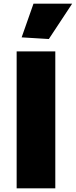

<svg xmlns="http://www.w3.org/2000/svg" viewBox="-20 -1018 410 1038"><path d="M70 -740H279V0H70ZM97 -816 161 -998H370L244 -807Z"/></svg>

Font: Encode Sans Wide
Style: ExtraBold
Weight: 800
Designer: Pablo Impallari, Andres Torresi
Foundry: Pablo Impallari, Andres Torresi
Version: Version 1.000; ttfautohint (v1.00) -l 8 -r 50 -G 200 -x 14 -